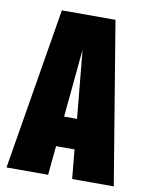

<svg xmlns="http://www.w3.org/2000/svg" viewBox="-80 -759 635 818"><g transform="rotate(10 237.0 -350.0)"><path d="M277 -126H197L185 0H5L121 -700H353L469 0H289ZM265 -256 237 -550 209 -256Z"/></g></svg>

Font: FFF_AZADLIQ Black
Style: Regular
Weight: 900
Designer: bBox Type GmbH
Foundry: bBox Type GmbH
Version: Version 1.001